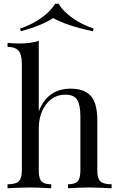

<svg xmlns="http://www.w3.org/2000/svg" viewBox="-20 -1000 628 1020"><path d="M356 -529Q426 -529 462 -491Q497 -453 497 -360V-93Q497 -52 513.5 -36.5Q530 -21 573 -21V0Q489 -4 453 -4Q416 -4 341 0V-21Q378 -21 392.5 -36.5Q407 -52 407 -93V-382Q407 -440 391 -468.5Q375 -497 326 -497Q265 -497 225.5 -446Q186 -395 186 -316V-93Q186 -52 200.5 -36.5Q215 -21 252 -21V0Q177 -4 140 -4Q101 -4 20 0V-21Q63 -21 79.5 -36.5Q96 -52 96 -93V-663Q96 -710 78.5 -730.5Q61 -751 20 -751V-772Q52 -769 82 -769Q144 -769 186 -783V-409Q233 -529 356 -529ZM478 -848 473 -834Q336 -863 262 -904Q202 -864 91 -834L86 -848Q149 -869 199 -904.5Q249 -940 273 -980H291Q315 -940 365 -904.5Q415 -869 478 -848Z"/></svg>

Font: Playfair Display
Style: Regular
Weight: 400
Designer: Claus Eggers S?rensen
Foundry: Claus Eggers S?rensen
Version: Version 1.003